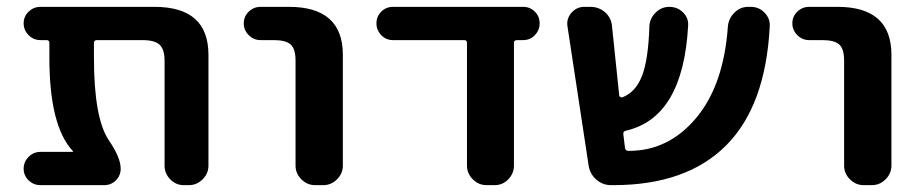

<svg xmlns="http://www.w3.org/2000/svg" viewBox="-20 -540 2684 560"><path d="M192 -97Q193 -97 193 -98Q193 -99 192 -100Q124 -173 124 -372V-415Q124 -423 116 -423H98Q78 -423 63.5 -437.5Q49 -452 49 -472Q49 -492 63.5 -506Q78 -520 98 -520H431Q588 -520 588 -380V-57Q588 -34 571 -17Q554 0 531 0H516Q493 0 476.5 -17Q460 -34 460 -57V-363Q460 -396 445.5 -409.5Q431 -423 396 -423H263Q254 -423 254 -415V-372Q254 -194 298 -130Q332 -80 332 -48Q332 -28 318 -14Q304 0 284 0H98Q78 0 63.5 -14Q49 -28 49 -48Q49 -68 63.5 -82.5Q78 -97 98 -97Z M740 -423Q720 -423 705.5 -437.5Q691 -452 691 -472Q691 -492 705.5 -506Q720 -520 740 -520H823Q980 -520 980 -380V-57Q980 -34 963 -17Q946 0 923 0H899Q876 0 859 -17Q842 -34 842 -57V-363Q842 -397 828 -410Q814 -423 779 -423Z M1126 -423Q1106 -423 1092 -437.5Q1078 -452 1078 -472Q1078 -492 1092 -506Q1106 -520 1126 -520H1506Q1526 -520 1540 -506Q1554 -492 1554 -472Q1554 -452 1540 -437.5Q1526 -423 1506 -423H1488Q1479 -423 1479 -415V-57Q1479 -34 1462.5 -17Q1446 0 1423 0H1399Q1376 0 1359 -17Q1342 -34 1342 -57V-415Q1342 -423 1334 -423Z M1697 -56 1635 -464Q1632 -486 1647 -503Q1662 -520 1684 -520H1702Q1727 -520 1745 -504Q1763 -488 1765 -464L1786 -262Q1786 -259 1789.5 -257Q1793 -255 1795 -256Q1834 -271 1852.5 -318.5Q1871 -366 1874 -463Q1875 -486 1892 -503Q1909 -520 1932 -520Q1956 -520 1972.5 -503.5Q1989 -487 1987 -464Q1972 -197 1806 -159Q1797 -157 1798 -149L1803 -108Q1805 -100 1812 -100H1815Q1930 -100 2010.5 -196Q2091 -292 2103 -463Q2105 -486 2122 -503Q2139 -520 2162 -520H2170Q2194 -520 2210.5 -502.5Q2227 -485 2225 -462Q2213 -231 2097.5 -115.5Q1982 0 1769 0H1762Q1738 0 1719.5 -16Q1701 -32 1697 -56Z M2340 -423Q2320 -423 2305.5 -437.5Q2291 -452 2291 -472Q2291 -492 2305.5 -506Q2320 -520 2340 -520H2423Q2580 -520 2580 -380V-57Q2580 -34 2563 -17Q2546 0 2523 0H2499Q2476 0 2459 -17Q2442 -34 2442 -57V-363Q2442 -397 2428 -410Q2414 -423 2379 -423Z"/></svg>

Font: Rounded Mplus 1c Bold
Style: Bold
Weight: 700
Version: Version 1.059.20150529